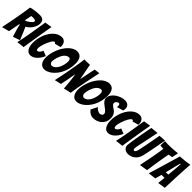

<svg xmlns="http://www.w3.org/2000/svg" viewBox="402 -2359 3986 3986"><g transform="rotate(45 2394.5 -366.0)"><path d="M4 1Q31 -132 56 -259Q65 -313 76 -371.5Q87 -430 96.5 -487.5Q106 -545 114.5 -598.5Q123 -652 128 -696Q185 -714 251 -722.5Q317 -731 382 -731Q421 -731 446.5 -722Q472 -713 486.5 -696.5Q501 -680 507 -658Q513 -636 513 -609Q513 -569 499 -530.5Q485 -492 461.5 -457.5Q438 -423 407.5 -394.5Q377 -366 342 -348Q360 -308 380.5 -260.5Q401 -213 419 -170Q439 -120 460 -70L305 -16Q285 -80 269 -136Q262 -159 255 -183.5Q248 -208 242 -230Q236 -252 232 -269.5Q228 -287 227 -298L214 -294Q208 -262 199.5 -219Q191 -176 184 -136Q175 -89 166 -41ZM239 -433Q258 -435 285.5 -449Q313 -463 338 -482.5Q363 -502 381 -523Q399 -544 399 -560Q399 -571 392 -577.5Q385 -584 372.5 -587.5Q360 -591 345 -592Q330 -593 314 -593Q303 -593 291.5 -592.5Q280 -592 271 -592Z M449 -1Q459 -44 469.5 -96.5Q480 -149 491 -206.5Q502 -264 512 -323Q522 -382 531 -437Q552 -565 573 -700L729 -725Q706 -591 684 -462Q675 -407 665.5 -348Q656 -289 646.5 -231Q637 -173 629 -118.5Q621 -64 614 -20Q605 -20 578.5 -17.5Q552 -15 524 -11.5Q496 -8 473.5 -5Q451 -2 449 -1Z M828 2Q797 2 771.5 -12Q746 -26 727 -54Q708 -82 696.5 -123Q685 -164 685 -219Q685 -313 711 -404.5Q737 -496 784 -569Q831 -642 895.5 -686.5Q960 -731 1038 -731Q1062 -731 1084 -721Q1106 -711 1122 -693Q1138 -675 1147.5 -649Q1157 -623 1157 -591Q1157 -585 1157 -578.5Q1157 -572 1156 -565L1025 -530Q1013 -555 997 -555Q981 -555 963.5 -536.5Q946 -518 929 -488.5Q912 -459 896 -422.5Q880 -386 868 -349Q856 -312 848.5 -278.5Q841 -245 841 -224Q841 -192 849.5 -179Q858 -166 872 -166Q883 -166 897 -174.5Q911 -183 923 -196.5Q935 -210 945 -227Q955 -244 959 -261L1073 -215Q1049 -160 1019.5 -119.5Q990 -79 957.5 -51.5Q925 -24 892 -11Q859 2 828 2Z M1241 4Q1208 4 1181 -8.5Q1154 -21 1134 -45.5Q1114 -70 1102.5 -108.5Q1091 -147 1091 -201Q1091 -257 1105 -319Q1119 -381 1143 -442Q1167 -503 1202 -558Q1237 -613 1279 -655.5Q1321 -698 1369 -723Q1417 -748 1469 -748Q1514 -748 1543.5 -729.5Q1573 -711 1589.5 -681.5Q1606 -652 1613 -615Q1620 -578 1620 -541Q1620 -459 1602.5 -386.5Q1585 -314 1556 -253.5Q1527 -193 1488.5 -145.5Q1450 -98 1408 -64.5Q1366 -31 1323 -13.5Q1280 4 1241 4ZM1295 -161Q1340 -161 1375 -192Q1410 -223 1433 -268Q1456 -313 1468.5 -364Q1481 -415 1481 -457Q1481 -469 1479.5 -483Q1478 -497 1473.5 -509Q1469 -521 1459.5 -529.5Q1450 -538 1434 -538Q1402 -538 1375 -522Q1348 -506 1326.5 -479.5Q1305 -453 1289 -419.5Q1273 -386 1261.5 -351.5Q1250 -317 1245 -284Q1240 -251 1240 -227Q1240 -216 1244 -204Q1248 -192 1255 -183Q1262 -174 1272.5 -167.5Q1283 -161 1295 -161Z M1558 5Q1588 -139 1615 -274Q1625 -332 1636.5 -394Q1648 -456 1658 -516.5Q1668 -577 1676 -632.5Q1684 -688 1688 -733Q1701 -732 1710 -732Q1719 -732 1731 -732Q1745 -732 1765 -732.5Q1785 -733 1805 -734Q1825 -735 1848 -736Q1862 -666 1873 -601Q1884 -544 1895.5 -484Q1907 -424 1916 -382Q1920 -402 1925 -428.5Q1930 -455 1936 -484Q1942 -513 1947.5 -542.5Q1953 -572 1959 -601Q1973 -666 1988 -735L2110 -750Q2076 -597 2050 -460Q2038 -401 2026.5 -340.5Q2015 -280 2005 -224.5Q1995 -169 1988 -121.5Q1981 -74 1977 -42Q1974 -42 1953.5 -37.5Q1933 -33 1906.5 -27Q1880 -21 1853.5 -15Q1827 -9 1814 -4Q1808 -84 1801 -156Q1798 -187 1794.5 -219.5Q1791 -252 1787 -282Q1783 -312 1779 -338Q1775 -364 1771 -383Q1768 -364 1763 -339Q1758 -314 1753 -286Q1748 -258 1743 -227.5Q1738 -197 1732 -169Q1719 -102 1704 -29Z M2186 4Q2153 4 2126 -8.5Q2099 -21 2079 -45.5Q2059 -70 2047.5 -108.5Q2036 -147 2036 -201Q2036 -257 2050 -319Q2064 -381 2088 -442Q2112 -503 2147 -558Q2182 -613 2224 -655.5Q2266 -698 2314 -723Q2362 -748 2414 -748Q2459 -748 2488.5 -729.5Q2518 -711 2534.5 -681.5Q2551 -652 2558 -615Q2565 -578 2565 -541Q2565 -459 2547.5 -386.5Q2530 -314 2501 -253.5Q2472 -193 2433.5 -145.5Q2395 -98 2353 -64.5Q2311 -31 2268 -13.5Q2225 4 2186 4ZM2240 -161Q2285 -161 2320 -192Q2355 -223 2378 -268Q2401 -313 2413.5 -364Q2426 -415 2426 -457Q2426 -469 2424.5 -483Q2423 -497 2418.5 -509Q2414 -521 2404.5 -529.5Q2395 -538 2379 -538Q2347 -538 2320 -522Q2293 -506 2271.5 -479.5Q2250 -453 2234 -419.5Q2218 -386 2206.5 -351.5Q2195 -317 2190 -284Q2185 -251 2185 -227Q2185 -216 2189 -204Q2193 -192 2200 -183Q2207 -174 2217.5 -167.5Q2228 -161 2240 -161Z M2669 2Q2629 2 2589 -19.5Q2549 -41 2512 -88L2586 -233Q2593 -220 2607 -206.5Q2621 -193 2638.5 -183Q2656 -173 2673.5 -166.5Q2691 -160 2705 -160Q2717 -160 2730 -164Q2743 -168 2754 -176Q2765 -184 2771.5 -194.5Q2778 -205 2778 -219Q2778 -243 2762.5 -263.5Q2747 -284 2724 -302.5Q2701 -321 2674 -340Q2647 -359 2624.5 -380Q2602 -401 2586 -427Q2570 -453 2570 -485Q2570 -537 2601 -582Q2632 -627 2678.5 -659.5Q2725 -692 2780 -711Q2835 -730 2884 -730Q2911 -730 2935 -723.5Q2959 -717 2976.5 -702.5Q2994 -688 3004.5 -666Q3015 -644 3015 -611Q3015 -597 3012.5 -583Q3010 -569 3008 -553L2863 -511Q2865 -519 2866.5 -527Q2868 -535 2868 -543Q2868 -573 2857.5 -586.5Q2847 -600 2830 -600Q2822 -600 2810.5 -594Q2799 -588 2787.5 -578.5Q2776 -569 2768 -556Q2760 -543 2760 -528Q2760 -504 2773.5 -488Q2787 -472 2807 -458Q2827 -444 2850.5 -429.5Q2874 -415 2894 -392Q2914 -369 2927.5 -334.5Q2941 -300 2941 -247Q2941 -191 2919.5 -145.5Q2898 -100 2861.5 -67Q2825 -34 2775.5 -16Q2726 2 2669 2Z M3110 2Q3079 2 3053.5 -12Q3028 -26 3009 -54Q2990 -82 2978.5 -123Q2967 -164 2967 -219Q2967 -313 2993 -404.5Q3019 -496 3066 -569Q3113 -642 3177.5 -686.5Q3242 -731 3320 -731Q3344 -731 3366 -721Q3388 -711 3404 -693Q3420 -675 3429.5 -649Q3439 -623 3439 -591Q3439 -585 3439 -578.5Q3439 -572 3438 -565L3307 -530Q3295 -555 3279 -555Q3263 -555 3245.5 -536.5Q3228 -518 3211 -488.5Q3194 -459 3178 -422.5Q3162 -386 3150 -349Q3138 -312 3130.5 -278.5Q3123 -245 3123 -224Q3123 -192 3131.5 -179Q3140 -166 3154 -166Q3165 -166 3179 -174.5Q3193 -183 3205 -196.5Q3217 -210 3227 -227Q3237 -244 3241 -261L3355 -215Q3331 -160 3301.5 -119.5Q3272 -79 3239.5 -51.5Q3207 -24 3174 -11Q3141 2 3110 2Z M3347 -1Q3357 -44 3367.5 -96.5Q3378 -149 3389 -206.5Q3400 -264 3410 -323Q3420 -382 3429 -437Q3450 -565 3471 -700L3627 -725Q3604 -591 3582 -462Q3573 -407 3563.5 -348Q3554 -289 3544.5 -231Q3535 -173 3527 -118.5Q3519 -64 3512 -20Q3503 -20 3476.5 -17.5Q3450 -15 3422 -11.5Q3394 -8 3371.5 -5Q3349 -2 3347 -1Z M3709 18Q3686 18 3662 10.5Q3638 3 3619 -12Q3600 -27 3587.5 -50Q3575 -73 3575 -104Q3575 -108 3575 -112Q3575 -116 3576 -120Q3580 -161 3589 -219Q3598 -277 3608 -340Q3618 -403 3630 -466.5Q3642 -530 3651.5 -582Q3661 -634 3668 -668.5Q3675 -703 3677 -711Q3698 -713 3727 -716Q3756 -719 3781 -721Q3812 -724 3842 -727Q3816 -606 3796 -508Q3787 -466 3778.5 -424Q3770 -382 3762.5 -347Q3755 -312 3749.5 -286.5Q3744 -261 3740.5 -245Q3737 -229 3732.5 -204.5Q3728 -180 3728 -160Q3728 -144 3736 -133.5Q3744 -123 3756 -123Q3773 -123 3784 -136.5Q3795 -150 3802.5 -169Q3810 -188 3813.5 -207.5Q3817 -227 3820 -238Q3826 -267 3833.5 -302.5Q3841 -338 3848.5 -376.5Q3856 -415 3863.5 -455Q3871 -495 3878 -533Q3895 -621 3911 -715L4063 -725Q4063 -725 4058 -699Q4053 -673 4045 -630Q4037 -587 4027.5 -532Q4018 -477 4006 -417.5Q3994 -358 3982.5 -300.5Q3971 -243 3960 -195Q3946 -138 3920.5 -98Q3895 -58 3860.5 -32Q3826 -6 3787 6Q3748 18 3709 18Z M4053 1Q4076 -109 4097 -216Q4106 -261 4115 -310Q4124 -359 4132.5 -406.5Q4141 -454 4147.5 -498.5Q4154 -543 4159 -580Q4136 -583 4112.5 -582Q4089 -581 4066 -588Q4067 -604 4067 -625Q4067 -646 4068 -667Q4069 -690 4070 -716Q4096 -714 4122 -713Q4148 -712 4174 -712Q4225 -712 4272.5 -714.5Q4320 -717 4360.5 -720.5Q4401 -724 4440 -729L4429 -675Q4424 -652 4419.5 -628Q4415 -604 4411 -587Q4389 -581 4366.5 -578.5Q4344 -576 4322 -572Q4315 -538 4307 -496.5Q4299 -455 4291.5 -410.5Q4284 -366 4277 -320Q4270 -274 4263 -232Q4247 -133 4233 -27Z M4584 -2Q4588 -35 4592 -67Q4595 -95 4597.5 -123Q4600 -151 4602 -171H4515L4475 -27Q4453 -24 4423 -20.5Q4393 -17 4367 -14Q4335 -10 4304 -6Q4344 -139 4383 -268Q4399 -322 4416.5 -381Q4434 -440 4451.5 -498.5Q4469 -557 4485 -611Q4501 -665 4513 -710Q4581 -715 4651.5 -722Q4722 -729 4789 -741Q4786 -709 4782.5 -661.5Q4779 -614 4776 -558Q4773 -502 4770 -441Q4767 -380 4764 -321Q4759 -183 4753 -28Q4723 -23 4693 -20Q4668 -16 4638 -11Q4608 -6 4584 -2ZM4539 -271Q4543 -271 4553.5 -271.5Q4564 -272 4575.5 -272.5Q4587 -273 4597 -273.5Q4607 -274 4611 -275Q4611 -281 4612.5 -295.5Q4614 -310 4615.5 -328.5Q4617 -347 4619 -369Q4621 -391 4623 -412Q4627 -463 4633 -522L4639 -609L4624 -608L4601 -522Z"/></g></svg>

Font: Bangers
Style: Regular
Weight: 400
Designer: vernon adams
Foundry: Vernon Adams
Version: Version 2.000